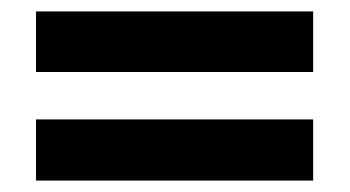

<svg xmlns="http://www.w3.org/2000/svg" viewBox="-20 -520 612 336"><path d="M43 -204V-311H528V-204ZM43 -394V-500H528V-394Z"/></svg>

Font: Noto Sans Adlam
Style: Regular
Weight: 400
Designer: Mark Jamra, Neil Patel
Foundry: JamraPatel LLC
Version: Version 3.001